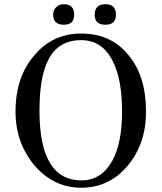

<svg xmlns="http://www.w3.org/2000/svg" viewBox="-20 -862 758 898"><path d="M522.3 -793.1Q522.3 -746.3 473.1 -746.3Q422.9 -746.3 422.9 -793.1Q422.9 -842.3 473.1 -842.3Q522.3 -842.3 522.3 -793.1ZM326.9 -793.1Q326.9 -746.3 278.9 -746.3Q228.6 -746.3 228.6 -793.1Q228.6 -814.9 242.9 -828.6Q257.1 -842.3 278.9 -842.3Q326.9 -842.3 326.9 -793.1ZM662.9 -339.4Q662.9 -188.6 576 -85.7Q490.3 16 360 16Q230.9 16 140.6 -89.1Q51.4 -196.6 52.6 -344Q53.7 -505.1 142.9 -605.7Q227.4 -705.1 360 -705.1Q499.4 -705.1 580.6 -604.6Q662.9 -507.4 662.9 -339.4ZM550.9 -339.4Q550.9 -491.4 507.4 -576Q458.3 -674.3 360 -674.3Q251.4 -674.3 204.6 -579.4Q164.6 -500.6 164.6 -344Q164.6 -18.3 361.1 -18.3Q454.9 -18.3 506.3 -112Q550.9 -195.4 550.9 -339.4Z"/></svg>

Font: t
Style: Regular
Weight: 400
Designer: Takis Katsoulidis and George D. Matthiopoulos
Foundry: Takis Katsoulidis and George D. Matthiopoulos
Version: Version 1.0 ; ttfautohint (v1.8.1)